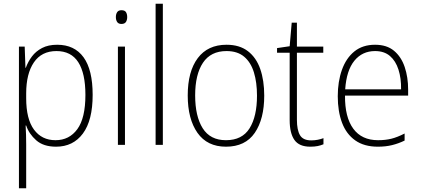

<svg xmlns="http://www.w3.org/2000/svg" viewBox="-20 -780 2272 1034"><path d="M288 -539Q381 -539 430 -471.5Q479 -404 479 -269Q479 -132 426.5 -61Q374 10 282 10Q214 10 175 -24.5Q136 -59 121 -104H118Q121 -55 121 -1V234H82V-529H113L117 -415H119Q131 -448 152 -476Q173 -504 206.5 -521.5Q240 -539 288 -539ZM284 -505Q204 -505 162.5 -444Q121 -383 121 -277V-251Q121 -139 163 -82Q205 -25 279 -25Q353 -25 396.5 -84.5Q440 -144 440 -269Q440 -385 401.5 -445Q363 -505 284 -505Z M634 -725Q652 -725 658.5 -714.5Q665 -704 665 -688Q665 -672 658 -661.5Q651 -651 634 -651Q618 -651 611 -661.5Q604 -672 604 -688Q604 -704 611 -714.5Q618 -725 634 -725ZM653 -529V0H615V-529Z M857 0H818V-760H857Z M1403 -265Q1403 -139 1352 -64.5Q1301 10 1197 10Q1096 10 1043.5 -64.5Q991 -139 991 -266Q991 -395 1045 -467Q1099 -539 1200 -539Q1270 -539 1315 -504.5Q1360 -470 1381.5 -408.5Q1403 -347 1403 -265ZM1031 -266Q1031 -154 1071.5 -89.5Q1112 -25 1197 -25Q1284 -25 1324 -89Q1364 -153 1364 -265Q1364 -336 1347.5 -390Q1331 -444 1295 -474.5Q1259 -505 1200 -505Q1115 -505 1073 -442Q1031 -379 1031 -266Z M1656 -24Q1675 -24 1692 -27.5Q1709 -31 1722 -36V-3Q1708 3 1691 6.5Q1674 10 1651 10Q1591 10 1565.5 -26.5Q1540 -63 1540 -133V-496H1472V-521L1540 -531L1551 -658H1579V-529H1721V-496H1579V-135Q1579 -80 1595.5 -52Q1612 -24 1656 -24Z M2000 -539Q2063 -539 2102 -506.5Q2141 -474 2159.5 -419Q2178 -364 2178 -297V-265H1838Q1837 -149 1882.5 -87Q1928 -25 2016 -25Q2056 -25 2088 -33Q2120 -41 2159 -61V-23Q2126 -7 2091.5 1.5Q2057 10 2015 10Q1941 10 1893 -24Q1845 -58 1822 -119Q1799 -180 1799 -262Q1799 -341 1821.5 -404Q1844 -467 1888.5 -503Q1933 -539 2000 -539ZM2000 -505Q1931 -505 1888.5 -453Q1846 -401 1839 -299H2140Q2141 -358 2126 -405Q2111 -452 2080 -478.5Q2049 -505 2000 -505Z"/></svg>

Font: Noto Sans Ethiopic SemiCondensed ExtraLight
Style: Regular
Weight: 200
Width: 4
Designer: Monotype Design Team
Foundry: Monotype Imaging Inc.
Version: Version 2.102; ttfautohint (v1.8.4.7-5d5b)